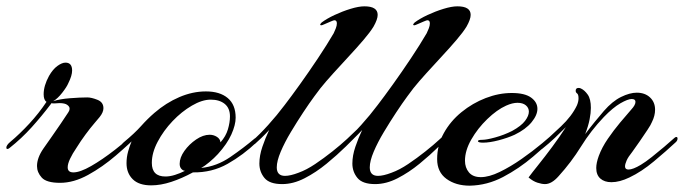

<svg xmlns="http://www.w3.org/2000/svg" viewBox="-40 -577 2162 607"><path d="M150 1Q107 1 92 -15.5Q77 -32 77 -52Q77 -78 97 -107Q109 -124 124 -145.5Q139 -167 152 -186Q165 -205 170 -213Q177 -223 178.5 -226.5Q180 -230 180 -234Q180 -240 172.5 -245.5Q165 -251 148 -251Q143 -251 139.5 -250.5Q136 -250 132 -250Q124 -250 123 -251L120 -247Q92 -210 60 -174.5Q28 -139 -10 -109Q-14 -106 -16 -106Q-20 -106 -20 -110Q-20 -118 -8 -128Q23 -154 53 -186.5Q83 -219 107 -255Q98 -261 98 -279Q98 -306 115 -337Q127 -358 141.5 -368.5Q156 -379 167 -379Q188 -379 188 -354Q188 -338 176 -314Q171 -302 156.5 -283.5Q142 -265 128 -257Q149 -264 181.5 -266.5Q214 -269 236 -269Q249 -269 268 -261.5Q287 -254 287 -235Q287 -222 275 -207Q272 -203 259 -188Q246 -173 230.5 -152Q215 -131 202 -110Q189 -91 181.5 -75Q174 -59 174 -48Q174 -32 192 -32Q213 -32 248 -52Q283 -72 323.5 -103.5Q364 -135 398 -169Q402 -173 405 -173Q409 -173 409 -168Q409 -162 404 -157Q369 -122 326.5 -85.5Q284 -49 238.5 -24Q193 1 150 1Z M438 9Q399 9 379.5 -10.5Q360 -30 360 -61Q360 -80 365 -98Q370 -116 376 -130Q369 -123 362.5 -117.5Q356 -112 352 -109Q348 -106 345 -106Q341 -106 341 -111Q341 -118 351 -127Q386 -156 406 -178.5Q426 -201 448 -220Q485 -252 527 -270Q569 -288 611 -288Q655 -288 680 -267Q705 -246 705 -205Q705 -182 691.5 -152Q678 -122 649 -90Q637 -77 622 -64.5Q607 -52 596 -46Q645 -51 688 -80.5Q731 -110 765 -139Q770 -142 772 -142Q777 -142 777 -137Q777 -133 772 -128Q729 -87 679.5 -59Q630 -31 570 -32Q535 -13 501.5 -2Q468 9 438 9ZM483 -19Q497 -19 513 -24Q529 -29 545 -37Q539 -37 533.5 -43Q528 -49 528 -59Q528 -79 543 -100Q558 -121 580 -136Q602 -151 623 -151Q635 -151 645.5 -144.5Q656 -138 657 -127Q674 -146 680.5 -168Q687 -190 687 -209Q687 -235 670.5 -248.5Q654 -262 626 -262Q599 -262 566.5 -243Q534 -224 505.5 -194Q477 -164 458.5 -129Q440 -94 440 -62Q440 -19 483 -19Z M852 5Q812 5 796 -14.5Q780 -34 780 -60Q780 -85 789.5 -113Q799 -141 811 -166Q798 -152 786 -140.5Q774 -129 766 -122Q762 -119 758 -119Q753 -119 753 -124Q753 -129 759 -133Q780 -151 808 -182Q836 -213 860 -245Q880 -271 908 -310Q936 -349 965 -392.5Q994 -436 1015 -472Q1018 -478 1021.5 -487Q1025 -496 1025 -503Q1025 -513 1017 -513Q1015 -513 1005.5 -509Q996 -505 987 -501Q978 -497 976 -497Q968 -497 977 -506Q993 -518 1017.5 -529.5Q1042 -541 1068 -549Q1094 -557 1112 -557Q1154 -557 1154 -530Q1154 -516 1141 -493Q1130 -475 1109 -450.5Q1088 -426 1062.5 -398.5Q1037 -371 1013 -344.5Q989 -318 973 -298Q969 -293 953.5 -272Q938 -251 918.5 -221.5Q899 -192 879.5 -159.5Q860 -127 847.5 -97.5Q835 -68 835 -48Q835 -21 861 -21Q878 -21 904 -31Q929 -40 956.5 -58.5Q984 -77 1010.5 -98Q1037 -119 1057.5 -138Q1078 -157 1088 -167Q1094 -173 1098 -173Q1102 -173 1102 -168Q1102 -163 1097 -158Q1081 -141 1053.5 -114Q1026 -87 992.5 -59.5Q959 -32 923 -13.5Q887 5 852 5Z M1146 5Q1106 5 1090 -14.5Q1074 -34 1074 -60Q1074 -85 1083.5 -113Q1093 -141 1105 -166Q1092 -152 1080 -140.5Q1068 -129 1060 -122Q1056 -119 1052 -119Q1047 -119 1047 -124Q1047 -129 1053 -133Q1074 -151 1102 -182Q1130 -213 1154 -245Q1174 -271 1202 -310Q1230 -349 1259 -392.5Q1288 -436 1309 -472Q1312 -478 1315.5 -487Q1319 -496 1319 -503Q1319 -513 1311 -513Q1309 -513 1299.5 -509Q1290 -505 1281 -501Q1272 -497 1270 -497Q1262 -497 1271 -506Q1287 -518 1311.5 -529.5Q1336 -541 1362 -549Q1388 -557 1406 -557Q1448 -557 1448 -530Q1448 -516 1435 -493Q1424 -475 1403 -450.5Q1382 -426 1356.5 -398.5Q1331 -371 1307 -344.5Q1283 -318 1267 -298Q1263 -293 1247.5 -272Q1232 -251 1212.5 -221.5Q1193 -192 1173.5 -159.5Q1154 -127 1141.5 -97.5Q1129 -68 1129 -48Q1129 -21 1155 -21Q1172 -21 1198 -31Q1223 -40 1250.5 -58.5Q1278 -77 1304.5 -98Q1331 -119 1351.5 -138Q1372 -157 1382 -167Q1388 -173 1392 -173Q1396 -173 1396 -168Q1396 -163 1391 -158Q1375 -141 1347.5 -114Q1320 -87 1286.5 -59.5Q1253 -32 1217 -13.5Q1181 5 1146 5Z M1445 10Q1401 10 1371.5 -11.5Q1342 -33 1342 -74Q1342 -118 1363 -156Q1384 -194 1419 -222.5Q1454 -251 1495.5 -267Q1537 -283 1578 -283Q1619 -283 1639 -268.5Q1659 -254 1659 -233Q1659 -213 1640.5 -190.5Q1622 -168 1587 -151Q1565 -141 1536.5 -133.5Q1508 -126 1487 -126Q1471 -126 1471 -131Q1471 -135 1485 -135Q1498 -135 1525.5 -142.5Q1553 -150 1579 -163Q1608 -179 1620 -195Q1632 -211 1632 -224Q1632 -236 1622.5 -244Q1613 -252 1596 -252Q1580 -252 1560 -243Q1531 -230 1500.5 -200.5Q1470 -171 1450 -136Q1430 -101 1430 -69Q1430 -47 1442.5 -32Q1455 -17 1480 -17Q1506 -17 1540 -33.5Q1574 -50 1609 -74.5Q1644 -99 1674 -124Q1704 -149 1722 -166Q1728 -172 1731 -172Q1734 -172 1734 -167Q1734 -160 1728 -155Q1690 -120 1645.5 -82Q1601 -44 1550.5 -17.5Q1500 9 1445 10Z M1683 5Q1673 5 1659 0.5Q1645 -4 1631 -16Q1642 -31 1662.5 -56.5Q1683 -82 1706 -113Q1729 -144 1749 -175Q1733 -159 1714 -141Q1695 -123 1676 -108Q1672 -104 1667 -104Q1663 -104 1663 -108Q1663 -113 1671 -120Q1699 -145 1733.5 -177.5Q1768 -210 1784 -244Q1789 -256 1789 -266Q1789 -279 1784 -282Q1780 -285 1780 -290Q1780 -299 1789 -299Q1794 -299 1797 -297Q1808 -292 1818 -278Q1828 -264 1828 -236Q1828 -220 1824 -199.5Q1820 -179 1810 -153Q1825 -173 1840.5 -192Q1856 -211 1869 -226Q1896 -257 1923.5 -270.5Q1951 -284 1973 -284Q1999 -284 2015 -269Q2031 -254 2031 -230Q2031 -211 2021 -191Q2018 -183 2007 -166.5Q1996 -150 1983 -131Q1970 -112 1959 -97Q1946 -81 1941 -69.5Q1936 -58 1936 -51Q1936 -41 1947 -41Q1961 -41 1986 -56Q2001 -65 2020.5 -80.5Q2040 -96 2059.5 -112.5Q2079 -129 2091 -140Q2095 -144 2098 -144Q2102 -144 2102 -139Q2102 -133 2097 -128Q2067 -100 2027.5 -67Q1988 -34 1950 -16Q1919 -1 1893 -1Q1871 -1 1858 -12.5Q1845 -24 1845 -46Q1845 -62 1853 -84Q1863 -111 1881.5 -138Q1900 -165 1920.5 -189.5Q1941 -214 1956 -231Q1969 -245 1969 -255Q1969 -264 1957 -264Q1945 -264 1921.5 -250.5Q1898 -237 1869 -207Q1828 -164 1797 -114Q1766 -64 1726 -20Q1704 5 1683 5Z"/></svg>

Font: Arizonia
Style: Regular
Weight: 400
Designer: Robert E. Leuschke
Foundry: Robert E. Leuschke
Version: Version 1.010; ttfautohint (v1.8.4.7-5d5b)